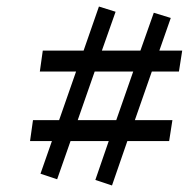

<svg xmlns="http://www.w3.org/2000/svg" viewBox="-20 -618 578 588"><path d="M468 -463H538L528 -399H445L393 -250H508L498 -186H370L323 -50L272 -67L313 -186H196L155 -69L104 -86L139 -186H72L81 -250H161L213 -399H102L111 -463H236L283 -598L334 -582L292 -463H410L451 -579L503 -563ZM218 -250H336L388 -399H270Z"/></svg>

Font: Arsenal SC
Style: Bold Italic
Weight: 700
Italic angle: -9.10001°
Designer: Andrij Shevchenko
Foundry: Stairsfor
Version: Version 2.001; ttfautohint (v1.8.4.7-5d5b)